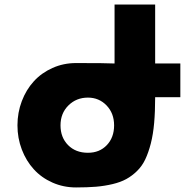

<svg xmlns="http://www.w3.org/2000/svg" viewBox="-20 -803 807 838"><path d="M312 -527.8Q445.3 -527.8 480 -525.9V-783.2H657.2V-525.9H767.1V-378.9H657.2Q657.2 -315.9 652.8 -266.1Q648.4 -216.3 638.2 -176.5Q627.9 -136.7 614 -107.4Q600.1 -78.1 578.1 -56.6Q556.2 -35.2 531.2 -21.5Q506.3 -7.8 471.4 0.5Q436.5 8.8 398.9 12Q361.3 15.1 312 15.1Q256.8 15.1 209 -6.1Q161.1 -27.3 127.7 -64Q94.2 -100.6 75.2 -150.4Q56.2 -200.2 56.2 -255.9Q56.2 -311.5 75.2 -361.6Q94.2 -411.6 127.7 -448.2Q161.1 -484.9 209 -506.3Q256.8 -527.8 312 -527.8ZM363.8 -136.2Q414.6 -136.2 446.3 -169.7Q478 -203.1 478 -255.9Q478 -308.6 445.1 -342.8Q412.1 -377 363.8 -377Q313 -377 278.6 -342.8Q244.1 -308.6 244.1 -255.9Q244.1 -203.1 277.1 -169.7Q310.1 -136.2 363.8 -136.2Z"/></svg>

Font: Hussar Preview
Style: Bold
Weight: 700
Foundry: Cannot Into Space Fonts, PlusOne Fonts
Version: Version 2.29RC2 "Millennial"